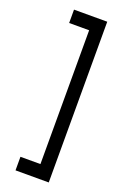

<svg xmlns="http://www.w3.org/2000/svg" viewBox="-140 -698 511 798"><g transform="rotate(20 115.0 -298.5)"><path d="M41.5 -3.4H129.9V-595.2H41.5V-654.3H188.5V56.6H41.5Z"/></g></svg>

Font: MiladAzad
Style: Regular
Weight: 400
Designer: Reza bakhtiari fard
Foundry: http://font-store.ir
Version: Version:0.0.3;RFB:1.2.5;Building:2016-04-05 21:27:38.277324